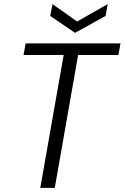

<svg xmlns="http://www.w3.org/2000/svg" viewBox="-20 -909 603 929"><path d="M104 -699H563L553 -643H358L245 0H175L288 -643H94ZM501 -889 491 -832 343 -750 223 -832 234 -889 353 -805Z"/></svg>

Font: SVN-Poppins Light
Style: Italic
Weight: 300
Italic angle: -10°
Designer: Ninad Kale (Devanagari), Jonny Pinhorn (Latin)
Foundry: Indian Type Foundry
Version: Version 3.002 2017; ttfautohint (v1.8.3)